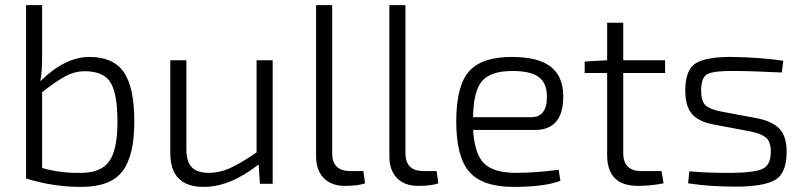

<svg xmlns="http://www.w3.org/2000/svg" viewBox="-20 -720 3155 752"><path d="M145 -700V-506Q145 -436 138 -402Q235 -497 330 -497Q423 -497 464.5 -438Q506 -379 506 -243Q506 -110 459.5 -49Q413 12 298 12Q187 12 82 -21V-700ZM145 -359V-62Q219 -41 297 -43Q375 -43 407.5 -88Q440 -133 440 -243Q440 -354 412.5 -397.5Q385 -441 312 -441Q273 -441 236.5 -421.5Q200 -402 145 -359Z M1048 -484V0H998L993 -76Q881 12 778 12Q647 12 647 -120V-484H710V-137Q710 -87 731 -65Q752 -43 799 -43Q840 -43 881 -61.5Q922 -80 985 -123V-484Z M1281 -700V-120Q1281 -50 1352 -50H1403L1410 -2Q1383 8 1330 8Q1278 8 1248 -22.5Q1218 -53 1218 -108V-700Z M1568 -700V-120Q1568 -50 1639 -50H1690L1697 -2Q1670 8 1617 8Q1565 8 1535 -22.5Q1505 -53 1505 -108V-700Z M2075 -211H1833Q1839 -115 1877 -79Q1915 -43 2001 -43Q2076 -43 2168 -55L2175 -12Q2114 12 1992 12Q1870 12 1818.5 -46.5Q1767 -105 1767 -244Q1767 -384 1817 -440.5Q1867 -497 1984 -497Q2087 -497 2136 -459.5Q2185 -422 2186 -346Q2188 -211 2075 -211ZM1833 -261H2060Q2124 -261 2122 -345Q2121 -396 2089 -419Q2057 -442 1987 -442Q1902 -442 1868 -402.5Q1834 -363 1833 -261Z M2571 -50 2579 -2Q2529 8 2478 8Q2358 8 2358 -113V-434H2270V-479L2358 -484V-631H2421V-484H2585V-434H2421V-120Q2421 -50 2492 -50Z M2920 -205 2772 -233Q2715 -244 2689.5 -274.5Q2664 -305 2664 -365Q2664 -447 2705.5 -472.5Q2747 -498 2850 -497Q2960 -495 3048 -482L3042 -436Q2922 -442 2858 -442Q2778 -443 2752 -430.5Q2726 -418 2726 -365Q2726 -324 2743 -308Q2760 -292 2800 -284L2949 -256Q3007 -244 3034 -214.5Q3061 -185 3061 -126Q3061 -41 3015.5 -15Q2970 11 2860 11Q2761 11 2675 -2L2680 -49Q2759 -42 2849 -43Q2938 -44 2968.5 -59.5Q2999 -75 2999 -126Q2999 -165 2980 -181Q2961 -197 2920 -205Z"/></svg>

Font: Exo 2.0 Light
Style: Regular
Weight: 300
Designer: Natanael Gama
Version: Version 1.001;PS 001.001;hotconv 1.0.70;makeotf.lib2.5.58329